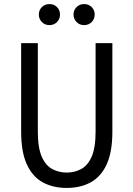

<svg xmlns="http://www.w3.org/2000/svg" viewBox="-20 -912 656 944"><path d="M308 12Q240.5 12 190.2 -15.5Q140 -43 112 -103.8Q84 -164.5 84 -265V-700H166V-265Q166 -185 185.5 -141.2Q205 -97.5 237.5 -80.5Q270 -63.5 308 -63.5Q346 -63.5 378.5 -80.5Q411 -97.5 430.5 -141.2Q450 -185 450 -265V-700H532.5V-265Q532.5 -165 504.5 -104Q476.5 -43 426 -15.5Q375.5 12 308 12ZM223 -788.5Q201 -788.5 186 -803.5Q171 -818.5 171 -840.5Q171 -862.5 186 -877.2Q201 -892 223 -892Q245.5 -892 260.2 -877.2Q275 -862.5 275 -840.5Q275 -818.5 260.2 -803.5Q245.5 -788.5 223 -788.5ZM393.5 -788.5Q371.5 -788.5 356.5 -803.5Q341.5 -818.5 341.5 -840.5Q341.5 -862.5 356.5 -877.2Q371.5 -892 393.5 -892Q416 -892 430.8 -877.2Q445.5 -862.5 445.5 -840.5Q445.5 -818.5 430.8 -803.5Q416 -788.5 393.5 -788.5Z"/></svg>

Font: Overpass Mono
Style: Regular
Weight: 400
Designer: Delve Withrington, Dave Bailey
Foundry: Delve Fonts LLC
Version: Version 4.000